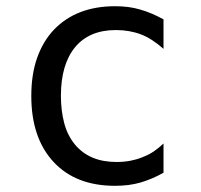

<svg xmlns="http://www.w3.org/2000/svg" viewBox="-20 -580 642 614"><path d="M347.7 14.2Q222.2 14.2 151.4 -62Q80.1 -138.7 80.1 -272.9Q80.1 -342.8 98.9 -395.5Q117.7 -448.2 151.9 -484.4Q224.1 -560.1 348.1 -560.1Q392.6 -560.1 427.2 -549.8Q462.9 -540 502.9 -518.1V-423.8Q465.8 -456.5 431.6 -469.7Q394.5 -483.9 350.6 -483.9Q265.6 -483.9 220.2 -429.2Q174.8 -374 174.8 -273.4Q174.8 -226.6 185.3 -186.5Q195.8 -146.5 220.2 -117.2Q266.6 -62 352.1 -62Q376.5 -62 396.7 -65.9Q417 -69.8 434.1 -76.7Q456.1 -85 471.9 -95.9Q487.8 -106.9 502.9 -121.1V-27.8Q486.3 -18.1 466.8 -9.8Q447.3 -1.5 428.7 3.9Q411.6 8.8 391.4 11.5Q371.1 14.2 347.7 14.2Z"/></svg>

Font: Vazir Code Hack
Style: Code-Hack
Weight: 400
Foundry: DejaVu fonts team - Redesigned by Saber Rastikerdar
Version: Version 1.1.2